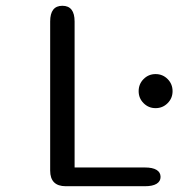

<svg xmlns="http://www.w3.org/2000/svg" viewBox="-20 -644 659 664"><path d="M518 -270Q493.7 -270 476.6 -287.2Q459.5 -304.3 459.5 -328.7Q459.5 -353.4 476.6 -370.6Q493.7 -387.8 518 -387.8Q542.6 -387.8 559.7 -370.6Q576.8 -353.4 576.8 -328.7Q576.8 -304.3 559.7 -287.2Q542.6 -270 518 -270ZM238 -64.8H481.3Q507.7 -64.8 521.5 -56.4Q535.3 -48 535.3 -32.2Q535.3 -16.8 521.5 -8.4Q507.7 0 481.3 0H207.5Q153.5 0 153.5 -54V-569.7Q153.5 -624 195.7 -624Q238 -624 238 -569.7Z"/></svg>

Font: Sono ExtraLight
Style: Regular
Weight: 200
Designer: Tyler Finck
Foundry: Tyler Finck
Version: Version 2.112